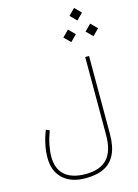

<svg xmlns="http://www.w3.org/2000/svg" viewBox="-173 -1076 1020 1418"><g transform="rotate(-15 337.0 -366.5)"><path d="M493.2 -937.5 541 -889.6 588.9 -937.5 541 -985.4ZM578.1 -794.9 626 -747.1 673.8 -794.9 626 -842.8ZM408.2 -794.9 456.1 -747.1 503.9 -794.9 456.1 -842.8ZM307.6 221.7Q203.1 221.7 148.7 173.6Q94.2 125.5 94.2 32.7Q94.2 -7.3 104 -56.9Q113.8 -106.4 133.8 -159.2L106.9 -170.9Q85.4 -116.2 75.2 -64.9Q64.9 -13.7 64.9 32.7Q64.9 136.7 127.4 194.1Q189.9 251.5 300.3 251.5Q386.2 251.5 442.9 222.9Q499.5 194.3 527.8 134.5Q556.2 74.7 556.2 -18.6V-614.3H526.9V-18.6Q526.9 104 473.4 162.8Q419.9 221.7 307.6 221.7Z"/></g></svg>

Font: Estedad-FD VF
Style: Regular
Weight: 100
Designer: Amin Abedi
Version: Version 7.3